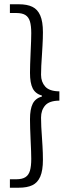

<svg xmlns="http://www.w3.org/2000/svg" viewBox="-20 -728 333 900"><path d="M258.3 -256.3V-299.8Q211.4 -300.3 191.9 -322.3Q172.4 -344.2 172.4 -377.4Q172.4 -414.1 176.8 -473.1Q177.3 -481 179.2 -514.2Q181.2 -547.4 181.2 -577.1Q181.2 -627 168.7 -655.5Q156.3 -684.1 131.8 -696Q107.4 -708 67.9 -708H26.4V-667H56.2Q84 -667 99.1 -657.5Q114.3 -647.9 120.4 -627.4Q126.5 -606.9 126.5 -572.3Q126.5 -543.5 123.5 -481.9Q120.6 -418.5 120.6 -386.7Q120.6 -338.9 133.3 -313.7Q146 -288.6 176.8 -279.8V-275.9Q146 -267.1 133.3 -241.7Q120.6 -216.3 120.6 -168.9Q120.6 -132.8 123.5 -71.3Q126.5 -12.7 126.5 16.6Q126.5 51.3 120.4 72Q114.3 92.8 99.1 102.5Q84 112.3 56.2 112.3H26.4V151.9H67.9Q107.4 151.9 131.8 140.1Q156.3 128.4 168.7 99.9Q181.2 71.3 181.2 21Q181.2 -11.2 179.2 -43Q177.3 -74.7 176.8 -81.5Q172.4 -137.7 172.4 -176.8Q172.4 -211.4 191.7 -233.6Q210.9 -255.9 258.3 -256.3Z"/></svg>

Font: Varta
Style: Light
Weight: 300
Designer: Joana Correia, Viktoriya Grabowska, Eben Sorkin
Foundry: Sorkin Type
Version: Version 1.002; ttfautohint (v1.3) -l 8 -r 24 -G 200 -x 12 -H